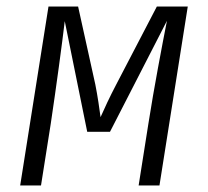

<svg xmlns="http://www.w3.org/2000/svg" viewBox="-20 -570 640 590"><path d="M42 0H106L136 -190C153 -304 171 -437 179 -505L248 -165H318L493 -506C479 -435 453 -299 436 -190L406 0H470L557 -550H462L337 -310C318 -274 299 -233 289 -210C286 -233 280 -275 273 -310L220 -550H129Z"/></svg>

Font: JetBrains Mono ExtraLight
Style: Italic
Weight: 240
Italic angle: -9°
Monospace: yes
Designer: Philipp Nurullin, Konstantin Bulenkov
Foundry: JetBrains
Version: Version 2.305